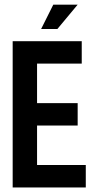

<svg xmlns="http://www.w3.org/2000/svg" viewBox="-20 -824 433 844"><path d="M214.3 -803.6H321.4L232.1 -696.4H160.7ZM35.7 -642.9H339.3V-544.3H142.9V-370.7H321.4V-272.1H142.9V-98.6H357.1V0H35.7Z"/></svg>

Font: Aire Exterior
Style: Regular
Weight: 400
Width: 4
Designer: Jayvee Enaguas (HarvettFox96)
Version: 20190503.02